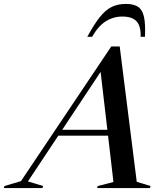

<svg xmlns="http://www.w3.org/2000/svg" viewBox="-102 -960 840 980"><path d="M596 -32 666.5 -10.5 663 0H393.5L397 -10.5L477 -31L449.5 -267.5H195.5L40.5 -34L118 -10.5L114.5 0H-82.5L-79 -10.5L5 -35.5L466 -723H509ZM215.5 -297.5H446L411.5 -593ZM522.5 -875.5Q476 -875.5 437.5 -851Q399 -826.5 368 -772H343.5Q379 -837.5 408.5 -874Q438 -910.5 469.2 -925.2Q500.5 -940 541.5 -940Q580 -940 602.2 -925.5Q624.5 -911 632.8 -874.5Q641 -838 638 -772H616Q617.5 -827 595 -851.2Q572.5 -875.5 522.5 -875.5Z"/></svg>

Font: Newsreader 72pt Medium
Style: Italic
Weight: 500
Italic angle: -17°
Designer: Hugues Gentile
Foundry: Production Type
Version: Version 1.003; ttfautohint (v1.8.3)